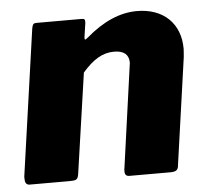

<svg xmlns="http://www.w3.org/2000/svg" viewBox="-44 -587 688 634"><g transform="rotate(-5 300.0 -270.0)"><path d="M161 0C184 0 189 -2 192 -21L240 -353C275 -393 306 -413 345 -413C378 -413 394 -399 394 -372L346 -28C345 -25 345 -21 345 -16C345 -5 350 0 360 0H495C515 0 522 -5 523 -22L573 -375C574 -388 575 -398 575 -403C575 -486 520 -540 432 -540C376 -540 320 -516 263 -467C258 -463 255 -461 254 -461C253 -461 252 -462 252 -465V-468L259 -516C259 -518 259 -519 259 -521C259 -526 258 -530 249 -530H99C88 -530 86 -527 83 -514L14 -28C14 -26 14 -24 14 -22C14 -9 17 0 30 0Z"/></g></svg>

Font: Libre Franklin ExtraBold
Style: Italic
Weight: 800
Italic angle: -8°
Designer: Pablo Impallari, Rodrigo Fuenzalida
Foundry: Impallari Type
Version: Version 1.002; ttfautohint (v1.5)